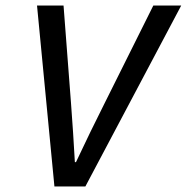

<svg xmlns="http://www.w3.org/2000/svg" viewBox="-20 -675 676 695"><path d="M177 0 114 -655H210L237 -302Q241 -249 244.5 -195.5Q248 -142 251 -88H255Q267 -113 280.5 -141.5Q294 -170 307.5 -198Q321 -226 334.5 -252.5Q348 -279 359 -302L535 -655H636L289 0Z"/></svg>

Font: Source Code Pro Medium
Style: Italic
Weight: 500
Italic angle: -11°
Monospace: yes
Designer: Paul D. Hunt, Teo Tuominen
Foundry: Adobe Systems Incorporated
Version: Version 1.050;PS 1.000;hotconv 16.6.51;makeotf.lib2.5.65220